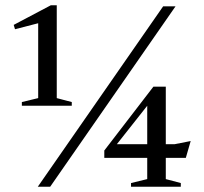

<svg xmlns="http://www.w3.org/2000/svg" viewBox="-20 -709 774 729"><path d="M125 -336.5V-652L151 -627.5L37 -598L32 -614.5L173 -689H195.5V-336.5L252.5 -321.5V-307.5H63V-321.5ZM123.5 0 599.5 -685H646.5L170.5 0ZM539 -330.5 563.5 -338.5 409.5 -143.5 406.5 -161.5H643L704 -173.5L685.5 -109.5H376V-137.5L562.5 -380H609.5V-29L666.5 -14V0H477.5V-14L539 -29Z"/></svg>

Font: Newsreader 36pt
Style: Regular
Weight: 400
Designer: Hugues Gentile
Foundry: Production Type
Version: Version 1.003